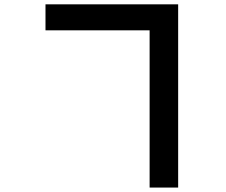

<svg xmlns="http://www.w3.org/2000/svg" viewBox="-20 -807 1040 882"><path d="M189 -667.7V-787.1H798.4V54.6H667.3V-667.7Z"/></svg>

Font: Noto Sans TC
Style: Regular
Weight: 100
Designer: Ryoko NISHIZUKA 西塚涼子 (kana, bopomofo & ideographs); Paul D. Hunt (Latin, Greek & Cyrillic); Sandoll Communications 산돌커뮤니
Foundry: Adobe
Version: Version 2.004;hotconv 1.0.118;makeotfexe 2.5.65603